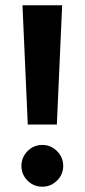

<svg xmlns="http://www.w3.org/2000/svg" viewBox="-20 -700 320 726"><path d="M85 -229 65 -680H215L195 -229ZM140.2 6Q107 6 84 -17.2Q61 -40.4 61 -72.7Q61 -105 84 -128.5Q107 -152 140.2 -152Q172 -152 195.5 -128.7Q219 -105.4 219 -73Q219 -39.7 195.5 -16.9Q172 6 140.2 6Z"/></svg>

Font: Teachers
Style: Regular
Weight: 400
Designer: Alfredo Marco Pradil, Chank Diesel
Version: Version 1.001